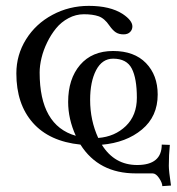

<svg xmlns="http://www.w3.org/2000/svg" viewBox="-20 -469 597 648"><path d="M442.9 87.9C391.8 87.9 352.1 65.1 323.7 19.5C378.7 14.6 423.9 -2.5 459.2 -32C494.5 -61.4 512.2 -100.7 512.2 -149.9C512.2 -193.5 499 -228.9 472.7 -256.1C446.3 -283.3 409.3 -296.9 361.8 -296.9C314.3 -296.9 277.1 -281.2 250.2 -249.8C223.4 -218.3 210 -176.8 210 -125C210 -86.6 218.6 -48.5 235.8 -10.7C154.5 -33.9 113.8 -105 113.8 -224.1C113.8 -239.4 115.9 -255.9 120.1 -273.4C124.3 -291 130.7 -308.5 139.2 -325.9C147.6 -343.3 157.6 -359.1 169.2 -373.3C180.7 -387.5 194.7 -398.9 211.2 -407.7C227.6 -416.5 245 -420.9 263.2 -420.9C283 -420.9 299.6 -418.6 312.7 -414.1C325.9 -409.5 338.1 -399.1 349.1 -382.8C356.6 -372.1 363.9 -364.4 370.8 -359.9C377.8 -355.3 386.6 -353 397 -353C406.4 -353 413.7 -355.6 418.9 -360.8C424.2 -366 426.8 -372.4 426.8 -379.9C426.8 -393.2 415.9 -407.2 394 -421.9C365.7 -440.1 327.6 -449.2 279.8 -449.2C235.5 -449.2 194.6 -439.1 157 -418.9C119.4 -398.8 89.7 -371.2 67.9 -336.2C46.1 -301.2 35.2 -262.9 35.2 -221.2C35.2 -152.2 53.7 -96.7 90.8 -54.7C127.9 -12.7 181.5 11.9 251.5 19C292.5 83.8 354.7 116.2 438 116.2H495.1C502.6 116.2 509.9 121.6 517.1 132.3C524.3 143.1 527.8 152 527.8 159.2L557.1 157.2C552.2 124.3 549.8 102.2 549.8 90.8C549.8 65.8 550.9 42.2 553.2 20L525.9 19C525.9 64.9 498.2 87.9 442.9 87.9ZM311.5 -3.4C293.3 -43.1 284.2 -85.9 284.2 -131.8C284.2 -172.9 290.9 -206.3 304.4 -232.2C318 -258.1 337.1 -271 361.8 -271C392.4 -271 413.4 -259.8 424.8 -237.5C436.2 -215.3 441.9 -182.5 441.9 -139.2C441.9 -99.4 429.5 -67.6 404.8 -43.7C380 -19.8 349 -6.3 311.5 -3.4Z"/></svg>

Font: Linux Biolinum G
Style: Bold
Weight: 700
Designer: Philipp H. Poll
Foundry: Philipp H. Poll
Version: Version 1.1.0